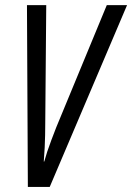

<svg xmlns="http://www.w3.org/2000/svg" viewBox="-20 -734 519 754"><path d="M89.4 0 85.9 -713.9H161.6L157.7 -249.5Q157.7 -227.1 157.2 -203.9Q156.7 -180.7 155.5 -155Q154.3 -129.4 151.9 -99.6H153.8Q158.7 -117.7 165.5 -138.4Q172.4 -159.2 181.4 -183.1Q190.4 -207 200.7 -233.4L399.4 -713.9H479L175.3 0Z"/></svg>

Font: Open Sans Condensed
Style: Italic
Weight: 400
Width: 3
Italic angle: -12°
Designer: Monotype Design Team
Foundry: Monotype Imaging Inc.
Version: Version 3.000